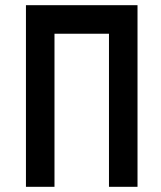

<svg xmlns="http://www.w3.org/2000/svg" viewBox="-20 -720 621 740"><path d="M510 0V-700H80V0H190V-590H400V0Z"/></svg>

Font: Advent Pro
Style: Bold
Weight: 700
Designer: Andreas Kalpakidis
Foundry: Andreas Kalpakidis
Version: Version 2.002 2008